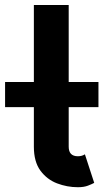

<svg xmlns="http://www.w3.org/2000/svg" viewBox="-40 -743 417 775"><path d="M302.7 -120.1 340.3 -4.9Q331.5 0 315.2 6.3Q298.8 12.7 274.4 12.7Q231 12.7 190.2 -2.9Q149.4 -18.6 123 -54.4Q96.7 -90.3 96.7 -150.9V-310.5H-19.5V-412.1H96.7V-722.7H237.3V-412.1H357.4V-310.5H237.3V-150.9Q237.3 -112.3 274.4 -112.3Q291 -112.3 302.7 -120.1Z"/></svg>

Font: Giphurs
Style: Bold
Weight: 700
Version: Version 0.920; ttfautohint (v1.8.4.7-5d5b)